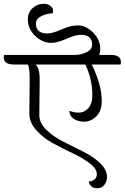

<svg xmlns="http://www.w3.org/2000/svg" viewBox="-59 -938 663 1021"><path d="M97 -335 99 -513Q99 -580 89 -595H15Q-39 -595 -39 -633Q-39 -642 -37 -646H341Q372 -646 401.5 -660.5Q431 -675 431 -701Q431 -727 415.5 -740Q400 -753 371.5 -753Q343 -753 294 -731.5Q245 -710 214 -710Q166 -710 127.5 -747.5Q89 -785 89 -836Q89 -871 114 -894.5Q139 -918 175 -918Q194 -918 208.5 -907Q223 -896 223 -883.5Q223 -871 222 -867Q190 -867 161 -852.5Q132 -838 132 -812Q132 -786 147.5 -773Q163 -760 192 -760Q221 -760 268.5 -781.5Q316 -803 356.5 -803Q397 -803 435.5 -765.5Q474 -728 474 -677Q474 -660 468 -646H530Q584 -646 584 -608Q584 -599 582 -595H429Q482 -487 482 -401Q482 -347 453 -319Q424 -291 389 -291Q354 -291 332 -307Q310 -323 310 -349Q333 -339 361 -339Q389 -339 410.5 -362.5Q432 -386 432 -432Q432 -516 395 -595H129Q152 -580 152 -515L150 -326Q150 -284 187 -248Q224 -212 277 -185Q330 -158 383 -132Q436 -106 473 -71Q510 -36 510 4Q510 27 496 45Q482 63 458.5 63Q435 63 424 50Q413 37 413 27Q429 27 442.5 17Q456 7 456 -12Q456 -41 419 -69Q382 -97 329.5 -122Q277 -147 224 -175.5Q171 -204 134 -245.5Q97 -287 97 -335Z"/></svg>

Font: Laila Light
Style: Regular
Weight: 300
Designer: Hitesh Malaviya
Foundry: Indian Type Foundry
Version: Version 1.302;PS 1.0;hotconv 1.0.78;makeotf.lib2.5.61930; tt